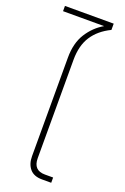

<svg xmlns="http://www.w3.org/2000/svg" viewBox="-153 -843 582 892"><g transform="rotate(20 138.0 -397.0)"><path d="M180 0Q140 0 120 -23.5Q100 -47 100 -86V-573Q100 -645 130.5 -693Q161 -741 208 -768H5V-794H246V-763Q188 -735 158 -689Q128 -643 128 -572V-86Q128 -26 185 -26H226V0Z"/></g></svg>

Font: Kanit Thin
Style: Regular
Weight: 250
Designer: Katatrad Team
Foundry: CadsonDemak
Version: Version 2.000; ttfautohint (v1.8.3)